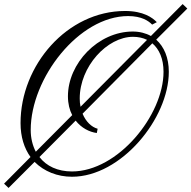

<svg xmlns="http://www.w3.org/2000/svg" viewBox="-81 -755 941 944"><path d="M-39 169 89 41C136 88 201 114 273 114C514 114 749 -172 749 -402C749 -471 726 -525 687 -560L840 -713L817 -735L661 -578C636 -592 605 -600 572 -600C401 -600 253 -443 253 -282C253 -245 261 -214 274 -189L95 -9C79 -40 70 -76 70 -116C70 -371 307 -676 549 -676C615 -676 650 -652 667 -634L690 -646C669 -668 624 -701 534 -701C249 -701 20 -434 20 -150C20 -82 38 -26 69 17L-61 148ZM395 -101 399 -122C369 -130 341 -157 325 -196L668 -542C702 -513 723 -466 723 -402C723 -188 498 88 273 88C203 88 147 62 113 17L291 -162C319 -126 358 -106 395 -101ZM311 -271C311 -428 446 -574 573 -574C598 -574 622 -569 642 -559L315 -230C312 -243 311 -257 311 -271Z"/></svg>

Font: Parisienne
Style: Regular
Weight: 400
Designer: Astigmatic (AOETI)
Foundry: Astigmatic (AOETI)
Version: Version 1.000